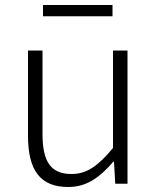

<svg xmlns="http://www.w3.org/2000/svg" viewBox="-20 -735 630 768"><path d="M152 -670H430V-715H152ZM253 13C329 13 381 -28 433 -88H436L441 0H490V-533H432V-143C372 -71 327 -39 266 -39C182 -39 150 -90 150 -199V-533H92V-192C92 -55 140 13 253 13Z"/></svg>

Font: Spoqa Han Sans Neo Light
Style: Regular
Weight: 300
Designer: [Spoqa Han Sans Neo] Dong-huui Kim ___ Younghwa Kang ___ Yujin Lee ___ [Noto Sans] Ryoko NISHIZUKA ____ (kana & ideograp
Foundry: Spoqa (http://www.spoqa-han-sans.com)
Version: Version 1.100;hotconv 1.0.109;makeotfexe 2.5.65596